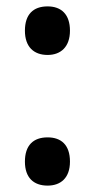

<svg xmlns="http://www.w3.org/2000/svg" viewBox="-20 -570 297 601"><path d="M58 -474C58 -423 86 -398 129 -398C170 -398 199 -423 199 -474C199 -525 172 -550 129 -550C84 -550 58 -525 58 -474ZM58 -64C58 -14 85 11 129 11C170 11 199 -13 199 -64C199 -117 171 -140 129 -140C84 -140 58 -115 58 -64Z"/></svg>

Font: Noto Sans Arabic UI Cn SmBd
Style: Regular
Weight: 600
Width: 3
Designer: Monotype Design Team, Nadine Chahine and Nizar Qandah
Foundry: Monotype Imaging Inc.
Version: Version 2.010